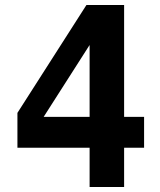

<svg xmlns="http://www.w3.org/2000/svg" viewBox="-20 -749 642 769"><path d="M338.9 -157.2H49.8V-296.9L326.2 -729H477.1V-280.8H557.1V-157.2H477.1V0H338.9ZM338.9 -280.8V-568.8L154.8 -280.8Z"/></svg>

Font: Hack
Style: Bold
Weight: 700
Monospace: yes
Designer: Christopher Simpkins
Foundry: Christopher Simpkins
Version: Version 2.017